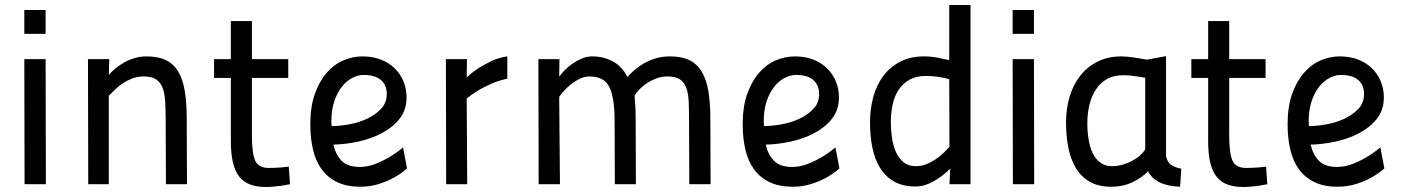

<svg xmlns="http://www.w3.org/2000/svg" viewBox="-20 -735 5615 766"><path d="M77 -499H162L163 0H78ZM77 -695H162V-600H77Z M332 0 331 -499H416L414 -436Q424 -448 439.5 -461Q455 -474 474 -485Q493 -496 516 -503Q539 -510 564 -510Q612 -510 643 -494.5Q674 -479 692 -448Q710 -417 717.5 -370Q725 -323 725 -260L726 0H642L641 -256Q641 -298 639 -330.5Q637 -363 628.5 -385Q620 -407 602.5 -418.5Q585 -430 554 -430Q529 -430 509 -422.5Q489 -415 472 -404Q455 -393 441 -379.5Q427 -366 414 -353V0Z M985 -424V-195Q985 -124 998 -94.5Q1011 -65 1052 -65Q1063 -65 1076 -65.5Q1089 -66 1102 -67Q1116 -68 1132 -70L1137 0Q1120 3 1103 6Q1089 8 1072 9.5Q1055 11 1042 11Q1004 11 977.5 1Q951 -9 934 -31Q917 -53 909 -88Q901 -123 901 -173V-424H834V-499H901V-651H985V-499H1130V-424Z M1415 -69Q1447 -69 1477.5 -81Q1508 -93 1533 -108Q1562 -125 1588 -147L1604 -63Q1580 -42 1551 -26Q1526 -12 1491.5 -1Q1457 10 1417 10Q1364 10 1326 -8Q1288 -26 1264 -58.5Q1240 -91 1229 -137Q1218 -183 1218 -239Q1218 -308 1235.5 -358.5Q1253 -409 1282 -443Q1311 -477 1348.5 -493.5Q1386 -510 1426 -510Q1468 -510 1500.5 -497Q1533 -484 1555.5 -461.5Q1578 -439 1590 -409.5Q1602 -380 1602 -347Q1602 -296 1574 -261Q1546 -226 1503 -203.5Q1460 -181 1408.5 -170Q1357 -159 1310 -158Q1319 -118 1343 -93.5Q1367 -69 1415 -69ZM1431 -436Q1408 -436 1385 -424Q1362 -412 1343.5 -388.5Q1325 -365 1313.5 -330.5Q1302 -296 1302 -250Q1302 -245 1302.5 -241Q1303 -237 1303 -232Q1335 -232 1373.5 -239Q1412 -246 1445 -261.5Q1478 -277 1500.5 -301Q1523 -325 1523 -360Q1523 -396 1499.5 -416Q1476 -436 1431 -436Z M1759 -499H1843L1842 -426Q1863 -446 1889 -463Q1911 -477 1940 -491Q1969 -505 2004 -510V-421Q1970 -414 1940.5 -401Q1911 -388 1889 -375Q1863 -359 1842 -342L1844 0H1760Z M2129 0 2128 -499H2212L2211 -429Q2220 -442 2234 -456Q2248 -470 2265.5 -482Q2283 -494 2302.5 -502Q2322 -510 2343 -510Q2388 -510 2425 -490Q2462 -470 2483 -428Q2494 -440 2509.5 -454Q2525 -468 2546 -480.5Q2567 -493 2593.5 -501.5Q2620 -510 2653 -510Q2699 -510 2729.5 -495.5Q2760 -481 2779 -450Q2798 -419 2806 -372Q2814 -325 2814 -260L2815 0H2730L2729 -254Q2729 -298 2727.5 -331Q2726 -364 2717.5 -386Q2709 -408 2691.5 -419Q2674 -430 2642 -430Q2619 -430 2598 -422Q2577 -414 2560 -402.5Q2543 -391 2530.5 -378Q2518 -365 2512 -354Q2512 -344 2514 -321.5Q2516 -299 2516 -256L2517 0H2433L2432 -254Q2432 -344 2411.5 -387Q2391 -430 2332 -430Q2312 -430 2293.5 -421Q2275 -412 2259 -399.5Q2243 -387 2230.5 -373Q2218 -359 2211 -349L2214 0Z M3140 -69Q3172 -69 3202.5 -81Q3233 -93 3258 -108Q3287 -125 3313 -147L3329 -63Q3305 -42 3276 -26Q3251 -12 3216.5 -1Q3182 10 3142 10Q3089 10 3051 -8Q3013 -26 2989 -58.5Q2965 -91 2954 -137Q2943 -183 2943 -239Q2943 -308 2960.5 -358.5Q2978 -409 3007 -443Q3036 -477 3073.5 -493.5Q3111 -510 3151 -510Q3193 -510 3225.5 -497Q3258 -484 3280.5 -461.5Q3303 -439 3315 -409.5Q3327 -380 3327 -347Q3327 -296 3299 -261Q3271 -226 3228 -203.5Q3185 -181 3133.5 -170Q3082 -159 3035 -158Q3044 -118 3068 -93.5Q3092 -69 3140 -69ZM3156 -436Q3133 -436 3110 -424Q3087 -412 3068.5 -388.5Q3050 -365 3038.5 -330.5Q3027 -296 3027 -250Q3027 -245 3027.5 -241Q3028 -237 3028 -232Q3060 -232 3098.5 -239Q3137 -246 3170 -261.5Q3203 -277 3225.5 -301Q3248 -325 3248 -360Q3248 -396 3224.5 -416Q3201 -436 3156 -436Z M3852 0H3768L3771 -62Q3741 -32 3704.5 -11.5Q3668 9 3633 9Q3582 9 3547.5 -10.5Q3513 -30 3491.5 -64.5Q3470 -99 3460.5 -146Q3451 -193 3451 -247Q3451 -300 3464 -348Q3477 -396 3504 -432Q3531 -468 3571.5 -489Q3612 -510 3666 -510Q3695 -510 3720.5 -505Q3746 -500 3767 -495V-715H3852ZM3634 -72Q3656 -72 3676 -80Q3696 -88 3713.5 -100Q3731 -112 3745 -125.5Q3759 -139 3768 -150L3767 -419Q3750 -424 3726 -428Q3702 -432 3674 -432Q3636 -432 3609.5 -417.5Q3583 -403 3566 -378Q3549 -353 3541.5 -319Q3534 -285 3534 -247Q3534 -217 3538.5 -186Q3543 -155 3554 -129.5Q3565 -104 3584.5 -88Q3604 -72 3634 -72Z M4020 -499H4105L4106 0H4021ZM4020 -695H4105V-600H4020Z M4632 -113Q4637 -87 4653.5 -76.5Q4670 -66 4693 -62L4688 10Q4637 8 4605.5 -8Q4574 -24 4560 -52Q4541 -30 4502 -10Q4463 10 4413 10Q4362 10 4327.5 -10Q4293 -30 4272 -65Q4251 -100 4242 -147Q4233 -194 4233 -247Q4233 -300 4247 -348Q4261 -396 4289 -432Q4317 -468 4358.5 -489Q4400 -510 4454 -510Q4478 -510 4508 -505Q4538 -500 4556 -497L4632 -511ZM4416 -72Q4439 -72 4460.5 -78.5Q4482 -85 4500 -95Q4518 -105 4530.5 -117Q4543 -129 4549 -139V-425Q4535 -427 4509.5 -431Q4484 -435 4462 -435Q4424 -435 4397 -420Q4370 -405 4352.5 -378.5Q4335 -352 4326.5 -317.5Q4318 -283 4318 -244Q4318 -210 4323 -179Q4328 -148 4339.5 -124Q4351 -100 4370 -86Q4389 -72 4416 -72Z M4884 -424V-195Q4884 -124 4897 -94.5Q4910 -65 4951 -65Q4962 -65 4975 -65.5Q4988 -66 5001 -67Q5015 -68 5031 -70L5036 0Q5019 3 5002 6Q4988 8 4971 9.5Q4954 11 4941 11Q4903 11 4876.5 1Q4850 -9 4833 -31Q4816 -53 4808 -88Q4800 -123 4800 -173V-424H4733V-499H4800V-651H4884V-499H5029V-424Z M5314 -69Q5346 -69 5376.5 -81Q5407 -93 5432 -108Q5461 -125 5487 -147L5503 -63Q5479 -42 5450 -26Q5425 -12 5390.5 -1Q5356 10 5316 10Q5263 10 5225 -8Q5187 -26 5163 -58.5Q5139 -91 5128 -137Q5117 -183 5117 -239Q5117 -308 5134.5 -358.5Q5152 -409 5181 -443Q5210 -477 5247.5 -493.5Q5285 -510 5325 -510Q5367 -510 5399.5 -497Q5432 -484 5454.5 -461.5Q5477 -439 5489 -409.5Q5501 -380 5501 -347Q5501 -296 5473 -261Q5445 -226 5402 -203.5Q5359 -181 5307.5 -170Q5256 -159 5209 -158Q5218 -118 5242 -93.5Q5266 -69 5314 -69ZM5330 -436Q5307 -436 5284 -424Q5261 -412 5242.5 -388.5Q5224 -365 5212.5 -330.5Q5201 -296 5201 -250Q5201 -245 5201.5 -241Q5202 -237 5202 -232Q5234 -232 5272.5 -239Q5311 -246 5344 -261.5Q5377 -277 5399.5 -301Q5422 -325 5422 -360Q5422 -396 5398.5 -416Q5375 -436 5330 -436Z"/></svg>

Font: Panefresco 500wt
Style: Regular
Weight: 700
Foundry: Campivisivi & Chank Co
Version: Version 1.001